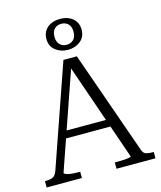

<svg xmlns="http://www.w3.org/2000/svg" viewBox="-136 -1049 961 1147"><g transform="rotate(-15 344.5 -476.0)"><path d="M182 -298H487V-253H178ZM322 -681 337 -660 128 -58Q128 -53 140 -48Q152 -43 171 -41Q190 -39 210 -39H226V0H8V-39H13Q41 -39 57.5 -47Q74 -55 84 -83L302 -710H385L611 -68Q619 -48 635 -43.5Q651 -39 676 -39H681V0H440V-39H457Q476 -39 495.5 -40Q515 -41 528 -43.5Q541 -46 541 -49ZM286 -857Q286 -825 303 -808.5Q320 -792 345 -792Q370 -792 387 -808.5Q404 -825 404 -857Q404 -890 387 -906Q370 -922 345 -922Q320 -922 303 -906Q286 -890 286 -857ZM454 -857Q454 -812 422 -786.5Q390 -761 345 -761Q300 -761 268 -786.5Q236 -812 236 -857Q236 -887 250.5 -908.5Q265 -930 290 -941Q315 -952 345 -952Q376 -952 400.5 -941Q425 -930 439.5 -908.5Q454 -887 454 -857Z"/></g></svg>

Font: Roboto Serif 36pt Light
Style: Regular
Weight: 300
Designer: Greg Gazdowicz
Foundry: Commercial Type
Version: Version 1.008